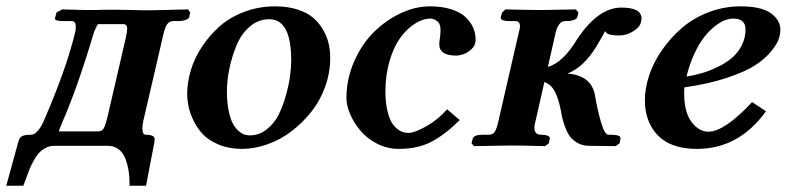

<svg xmlns="http://www.w3.org/2000/svg" viewBox="-20 -464 2503 611"><path d="M169.9 -54.2Q168.5 -45.9 166 -45.9H293Q304.7 -45.9 310.3 -55.9Q315.9 -65.9 321.8 -90.8L379.9 -341.8Q384.8 -363.8 384.8 -373Q384.8 -387.2 372.1 -387.2H292Q290.5 -387.2 279.8 -363.8Q227.1 -186.5 179.2 -77.1Q170.4 -56.2 169.9 -54.2ZM152.8 0Q137.7 0 124.5 7.1Q111.3 14.2 102.5 24.4Q93.8 34.7 85.7 49.8Q77.6 64.9 73 77.1Q68.4 89.4 62.7 104.7Q57.1 120.1 54.2 127H0L38.1 -12.2Q42 -26.9 50.8 -31Q59.6 -35.2 79.1 -35.2Q97.7 -35.2 117.2 -74.2Q191.9 -245.6 220.2 -365.2Q220.2 -367.2 220.7 -371.8Q221.2 -376.5 221.2 -378.9Q221.2 -397 208 -397H181.2Q153.3 -397 154.8 -405.8L160.2 -424.8L178.2 -434.1Q235.8 -432.1 252 -432.1H284.2Q300.8 -433.1 345.2 -433.1Q356.9 -433.1 376.2 -432.6Q395.5 -432.1 403.8 -432.1Q421.9 -431.2 459 -431.2L579.1 -434.1L585 -423.8L582 -409.2Q580.6 -404.3 570.6 -400.6Q560.5 -397 549.8 -397H533.2Q519.5 -397 512.5 -387.7Q505.4 -378.4 500 -355L436 -79.1Q433.1 -63.5 433.1 -55.2Q433.1 -35.2 443.8 -35.2Q472.2 -35.2 472.2 -21Q472.2 -20.5 471.7 -17.1Q471.2 -13.7 471.2 -11.2L444.8 127H392.1V117.2Q392.1 98.1 389.4 80.3Q386.7 62.5 379.9 43Q373 23.4 358.4 11.7Q343.8 0 323.2 0Z M774.9 -33.2Q804.2 -33.2 828.4 -52Q852.5 -70.8 866.5 -98.6Q880.4 -126.5 889.9 -160.6Q899.4 -194.8 903.1 -222.4Q906.7 -250 906.7 -272Q906.7 -402.8 836.9 -402.8Q802.2 -402.8 775.1 -379.6Q748 -356.4 732.9 -320.1Q717.8 -283.7 710 -245.8Q702.1 -208 702.1 -172.9Q702.1 -137.7 707.8 -111.1Q713.4 -84.5 721.2 -70.3Q729 -56.2 739.5 -47.1Q750 -38.1 758.3 -35.6Q766.6 -33.2 774.9 -33.2ZM575.7 -165Q575.7 -201.7 587.2 -240.2Q598.6 -278.8 622.6 -315.2Q646.5 -351.6 679.2 -380.4Q711.9 -409.2 757.8 -426.5Q803.7 -443.8 856 -443.8Q896 -443.8 927.2 -433.6Q958.5 -423.3 977.5 -406.7Q996.6 -390.1 1009 -367.9Q1021.5 -345.7 1026.1 -324Q1030.8 -302.2 1030.8 -278.8Q1030.8 -232.9 1014.9 -188.5Q999 -144 971.2 -108.9Q943.4 -73.7 908 -46.6Q872.6 -19.5 831.5 -4.9Q790.5 9.8 750 9.8Q709.5 9.8 677.2 -3.4Q645 -16.6 626.5 -35.9Q607.9 -55.2 595.9 -80.1Q584 -105 579.8 -125.7Q575.7 -146.5 575.7 -165Z M1248.5 9.8Q1212.9 9.8 1180.9 -6.3Q1148.9 -22.5 1127.9 -47.1Q1106.9 -71.8 1094.7 -99.6Q1082.5 -127.4 1082.5 -151.9Q1082.5 -211.9 1106.4 -267.1Q1130.4 -322.3 1168.2 -360.4Q1206.1 -398.4 1253.4 -421.1Q1300.8 -443.8 1347.7 -443.8Q1387.2 -443.8 1416.5 -434.3Q1445.8 -424.8 1462.2 -408.9Q1478.5 -393.1 1486.1 -375Q1493.7 -356.9 1493.7 -336.9Q1493.7 -319.8 1480.7 -307.9Q1467.8 -295.9 1454.6 -291.5Q1441.4 -287.1 1431.6 -287.1Q1377.9 -287.1 1377.9 -323.2Q1377.9 -331.1 1379.9 -342.3Q1381.8 -353.5 1381.8 -370.1Q1381.8 -388.7 1371.1 -396.7Q1360.4 -404.8 1350.6 -404.8Q1325.7 -404.8 1300.3 -388.7Q1274.9 -372.6 1253.9 -343.8Q1232.9 -314.9 1219.7 -270Q1206.5 -225.1 1206.5 -172.9Q1206.5 -140.1 1211.9 -115.5Q1217.3 -90.8 1224.9 -77.1Q1232.4 -63.5 1242.9 -54.9Q1253.4 -46.4 1262.2 -43.7Q1271 -41 1279.8 -41Q1299.3 -41 1337.2 -62.5Q1375 -84 1402.8 -116.2L1442.9 -82Q1399.4 -38.1 1355.5 -14.2Q1311.5 9.8 1248.5 9.8Z M1682.6 -71.8Q1680.7 -65.9 1680.7 -57.1Q1680.7 -35.2 1702.6 -35.2Q1715.3 -35.2 1723.1 -32Q1731 -28.8 1729.5 -22.9L1726.6 -7.8L1714.4 1Q1643.6 -1 1604.5 -1L1488.8 1L1480.5 -7.8L1484.4 -22.9Q1488.3 -35.2 1516.6 -35.2H1535.6Q1547.9 -35.2 1553.7 -43.5Q1559.6 -51.8 1564.5 -71.8L1630.4 -357.9Q1634.8 -374.5 1634.8 -379.9Q1634.8 -397 1619.6 -397H1600.6Q1570.8 -397 1573.7 -410.2L1577.6 -423.8L1588.4 -434.1Q1669.4 -432.1 1704.6 -432.1L1812.5 -434.1L1820.8 -423.8L1817.4 -410.2Q1815.9 -404.3 1806.6 -400.6Q1797.4 -397 1784.7 -397Q1775.4 -397 1770 -395.3Q1764.6 -393.6 1758.1 -384.5Q1751.5 -375.5 1747.6 -357.9L1723.6 -251Q1772 -265.1 1816.4 -338.9Q1883.3 -439.9 1957.5 -439.9Q2021.5 -439.9 2021.5 -404.8Q2021.5 -400.9 2019.5 -393.1Q2016.1 -377 1994.4 -364Q1972.7 -351.1 1950.7 -351.1Q1915.5 -351.1 1908.7 -360.8Q1908.2 -361.8 1907 -363Q1905.8 -364.3 1905.8 -365.2Q1903.8 -359.9 1878.4 -316.9Q1837.4 -249.5 1785.6 -230Q1862.3 -224.1 1873.5 -160.2Q1880.4 -118.2 1892.1 -76.7Q1903.8 -35.2 1916.5 -35.2H1924.8Q1930.7 -35.2 1935.3 -34.7Q1939.9 -34.2 1945.1 -33.2Q1950.2 -32.2 1952.6 -29.5Q1955.1 -26.9 1954.6 -22.9L1951.7 -7.8L1939.5 1L1852.5 0Q1833.5 -0.5 1818.6 -8.8Q1803.7 -17.1 1794.9 -28.3Q1786.1 -39.6 1779.5 -56.9Q1772.9 -74.2 1770 -86.2Q1767.1 -98.1 1764.6 -113.8Q1757.3 -149.9 1745.8 -172.4Q1734.4 -194.8 1712.4 -203.1Z M2352.5 -370.1Q2352.5 -404.8 2313.5 -404.8Q2300.8 -404.8 2286.1 -399.2Q2271.5 -393.6 2254.2 -379.9Q2236.8 -366.2 2220.7 -345.7Q2204.6 -325.2 2189.5 -292.7Q2174.3 -260.3 2164.6 -220.2Q2189 -224.1 2212.6 -231Q2236.3 -237.8 2262.5 -250.2Q2288.6 -262.7 2307.9 -278.6Q2327.1 -294.4 2339.8 -318.4Q2352.5 -342.3 2352.5 -370.1ZM2463.4 -369.1Q2463.4 -355.5 2458 -339.4Q2452.6 -323.2 2433.3 -299.8Q2414.1 -276.4 2382.8 -256.1Q2351.6 -235.8 2293.2 -216.3Q2234.9 -196.8 2158.2 -186Q2157.2 -178.2 2157.2 -167Q2157.2 -106.9 2180.7 -75.9Q2204.1 -44.9 2234.4 -44.9Q2285.2 -44.9 2373.5 -139.2L2417.5 -109.9Q2331.1 9.8 2198.2 9.8Q2115.2 9.8 2073.7 -33Q2032.2 -75.7 2032.2 -145Q2032.2 -183.1 2045.9 -224.4Q2059.6 -265.6 2086.7 -304.7Q2113.8 -343.8 2149.9 -375Q2186 -406.2 2234.9 -425Q2283.7 -443.8 2336.4 -443.8Q2402.8 -443.8 2433.1 -421.9Q2463.4 -399.9 2463.4 -369.1Z"/></svg>

Font: Linux Libertine
Style: Bold Italic
Weight: 700
Italic angle: -11.5°
Designer: Philipp H. Poll
Foundry: Philipp H. Poll
Version: Version 4.0.5